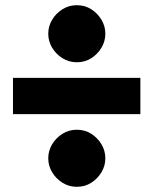

<svg xmlns="http://www.w3.org/2000/svg" viewBox="-20 -725 591 740"><path d="M30 -285V-425H521V-285ZM166 -115Q166 -144 181 -169Q196 -194 221 -209.5Q246 -225 276 -225Q307 -225 331.5 -209.5Q356 -194 371 -169Q386 -144 386 -115Q386 -86 371 -61Q356 -36 331.5 -20.5Q307 -5 276 -5Q246 -5 221 -20.5Q196 -36 181 -61Q166 -86 166 -115ZM166 -595Q166 -624 181 -649Q196 -674 221 -689.5Q246 -705 276 -705Q307 -705 331.5 -689.5Q356 -674 371 -649Q386 -624 386 -595Q386 -566 371 -541Q356 -516 331.5 -500.5Q307 -485 276 -485Q246 -485 221 -500.5Q196 -516 181 -541Q166 -566 166 -595Z"/></svg>

Font: Copperplate Sans CC
Style: Bold
Weight: 700
Designer: indestructible type*
Foundry: Cowboy Collective
Version: Version 1.000